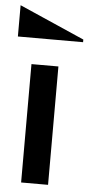

<svg xmlns="http://www.w3.org/2000/svg" viewBox="-57 -763 377 795"><g transform="rotate(5 131.5 -365.5)"><path d="M62 0H174V-492H62ZM-4 -601H267V-612L-4 -731Z"/></g></svg>

Font: LaHaus Display SemiBold
Style: Regular
Weight: 600
Designer: We are Make, BastardaType, Dalton Maag Ltd
Foundry: BastardaType, Dalton Maag Ltd
Version: Version 3.100;Glyphs 3.3 (3331)